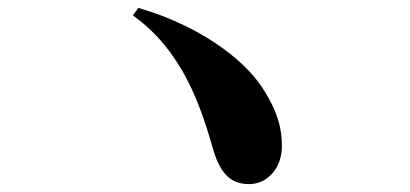

<svg xmlns="http://www.w3.org/2000/svg" viewBox="-20 -600 1040 487"><path d="M331 -580 317 -561C444 -470 489 -331 521 -220C541 -151 573 -133 612 -133C657 -133 695 -172 695 -229C695 -264 690 -311 643 -381C596 -451 486 -535 331 -580Z"/></svg>

Font: Noto Serif CJK SC Black
Style: Regular
Weight: 900
Designer: Ryoko NISHIZUKA 西塚涼子 (kana & ideographs); Frank Grießhammer (Latin, Greek & Cyrillic); Wenlong ZHANG 张文龙 (bopomofo); San
Foundry: Adobe
Version: Version 2.001;hotconv 1.1.0;makeotfexe 2.6.0